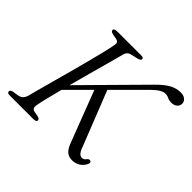

<svg xmlns="http://www.w3.org/2000/svg" viewBox="-171 -904 1108 1108"><g transform="rotate(45 383.0 -349.5)"><path d="M178 -71Q171 -38.5 197.5 -34.5L227 -29Q245.5 -25 245.5 -13Q245.5 -6.5 238.5 -3.2Q231.5 0 221.5 0H28.5Q16.5 0 12.2 -3.5Q8 -7 8 -13Q7.5 -25.5 28.5 -29L61 -34Q93 -38.5 104.5 -72.5Q110.5 -96 122 -138.5Q133.5 -181 148.2 -235Q163 -289 178.8 -346.8Q194.5 -404.5 208.8 -459.5Q223 -514.5 234 -559.2Q245 -604 249.5 -631Q253 -646 249.2 -654Q245.5 -662 230.5 -665L200 -671Q180.5 -675 180.5 -687Q180.5 -700 211 -700H402Q421 -700 421 -688.5Q421 -677.5 397 -671.5L363 -664Q332.5 -658.5 325 -633.5Q316.5 -600.5 300.8 -543.8Q285 -487 266.5 -419.2Q248 -351.5 230.5 -286L574 -633.5Q615 -675 647 -692.8Q679 -710.5 714.5 -710.5Q739 -710.5 753 -698Q767 -685.5 766 -668Q765 -650 751 -639.8Q737 -629.5 717 -629.5Q698.5 -629.5 685.5 -636.2Q672.5 -643 656 -643Q626 -643 580 -597L404 -421L534 -91.5Q550.5 -39.5 577 -39.5Q593.5 -39.5 604.5 -56.5Q613 -66 623.5 -62.5Q628.5 -61 630.5 -55.2Q632.5 -49.5 628.5 -41.5Q617.5 -17.5 596 -3.5Q574.5 10.5 546 10.5Q518 10.5 500 -6.2Q482 -23 468.5 -61.5L351 -368L217 -234.5Q202.5 -178.5 191.8 -134.8Q181 -91 178 -71Z"/></g></svg>

Font: Fraunces 9pt Light
Style: Italic
Weight: 300
Italic angle: -16°
Version: Version 1.000;[0bf87f6ff]